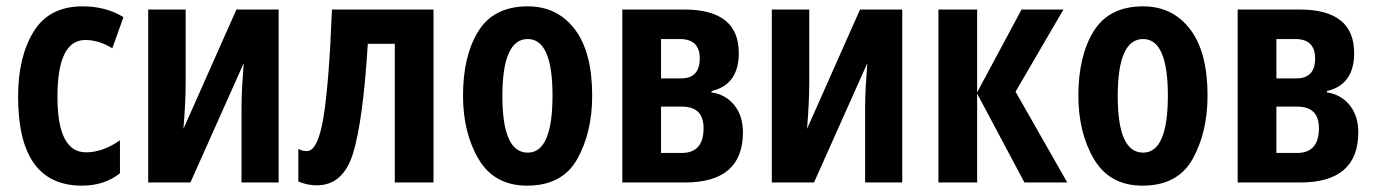

<svg xmlns="http://www.w3.org/2000/svg" viewBox="-20 -575 4334 605"><path d="M358 -29V-133Q304 -95 251 -95Q161 -95 161 -270Q161 -449 249 -449Q291 -449 334 -423L369 -521Q314 -555 240 -555Q135 -555 86 -475.5Q37 -396 37 -270Q37 10 238 10Q309 10 358 -29Z M447 -545V0H580L748 -376Q745 -339 743 -303Q741 -267 741 -232V0H858V-545H725L558 -169Q565 -253 565 -315V-545Z M1346 -545H1026Q1017 -315 999.5 -207Q982 -99 947 -99Q931 -99 920 -106V-3Q949 9 978 9Q1062 9 1093 -93.5Q1124 -196 1139 -437H1224V0H1346Z M1643 -555Q1536 -555 1487.5 -477Q1439 -399 1439 -274Q1439 -156 1488.5 -73Q1538 10 1641 10Q1752 10 1799 -74Q1846 -158 1846 -274Q1846 -411 1791 -483Q1736 -555 1643 -555ZM1643 -452Q1721 -452 1721 -274Q1721 -94 1643 -94Q1563 -94 1563 -272Q1563 -452 1643 -452Z M2136 -545H1941V0H2138Q2321 0 2321 -158Q2321 -210 2294 -243.5Q2267 -277 2222 -284V-288Q2308 -308 2308 -408Q2308 -545 2136 -545ZM2126 -328H2063V-452H2122Q2185 -452 2185 -391Q2185 -328 2126 -328ZM2128 -93H2063V-239H2129Q2197 -239 2197 -171Q2197 -93 2128 -93Z M2412 -545V0H2545L2713 -376Q2710 -339 2708 -303Q2706 -267 2706 -232V0H2823V-545H2690L2523 -169Q2530 -253 2530 -315V-545Z M3059 -284V-545H2937V0H3059V-280L3208 0H3343L3180 -286L3331 -545H3199Z M3582 -555Q3475 -555 3426.5 -477Q3378 -399 3378 -274Q3378 -156 3427.5 -73Q3477 10 3580 10Q3691 10 3738 -74Q3785 -158 3785 -274Q3785 -411 3730 -483Q3675 -555 3582 -555ZM3582 -452Q3660 -452 3660 -274Q3660 -94 3582 -94Q3502 -94 3502 -272Q3502 -452 3582 -452Z M4075 -545H3880V0H4077Q4260 0 4260 -158Q4260 -210 4233 -243.5Q4206 -277 4161 -284V-288Q4247 -308 4247 -408Q4247 -545 4075 -545ZM4065 -328H4002V-452H4061Q4124 -452 4124 -391Q4124 -328 4065 -328ZM4067 -93H4002V-239H4068Q4136 -239 4136 -171Q4136 -93 4067 -93Z"/></svg>

Font: Noto Sans UI Condensed
Style: Bold
Weight: 700
Width: 3
Designer: Monotype Design Team
Foundry: Monotype Imaging Inc.
Version: 1.001